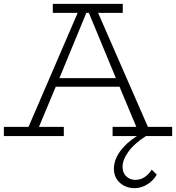

<svg xmlns="http://www.w3.org/2000/svg" viewBox="-24 -706 913 996"><path d="M732.9 0Q672.9 38.1 642.3 80.6Q611.8 123 611.8 159.2Q611.8 191.4 631.3 209.2Q650.9 227.1 678.2 227.1Q729 227.1 763.2 173.8L789.1 200.2Q772 230.5 740.5 250.2Q709 270 673.8 270Q629.4 270 598.1 242.4Q566.9 214.8 566.9 168.9Q566.9 124.5 598.1 80.3Q629.4 36.1 686 0H560.1V-47.9H683.1L596.2 -255.9H265.1L178.2 -47.9H307.1V0H-3.9V-47.9H124L378.9 -639.2H250V-686H612.8V-639.2H484.9L743.2 -47.9H869.1V0ZM284.2 -300.8H577.1L437 -639.2H423.8Z"/></svg>

Font: BioRhyme Light
Style: Regular
Weight: 300
Designer: Aoife Mooney
Foundry: Aoife Mooney Type
Version: Version 1.500;PS 001.500;hotconv 1.0.88;makeotf.lib2.5.64775